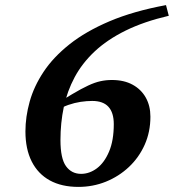

<svg xmlns="http://www.w3.org/2000/svg" viewBox="-20 -713 676 746"><path d="M625 -693.2 635.8 -651.7Q538.9 -629.1 467.8 -594Q396.7 -558.9 347.9 -513.2Q299.2 -467.4 270 -412.9Q240.8 -358.3 227.8 -296.8Q214.9 -235.3 214.9 -168.7Q214.9 -97.2 236.4 -67.4Q258 -37.5 295 -37.5Q327.7 -37.5 356.7 -59.2Q385.6 -81 403.8 -124.1Q422.1 -167.1 422.1 -230.8Q422.1 -275.4 401.3 -298.1Q380.6 -320.8 338.1 -320.8Q317.3 -320.8 293.4 -317.3Q269.6 -313.7 245.4 -305.3Q221.1 -296.8 198.9 -281.7L170.3 -291.5Q223.9 -325.5 260.4 -347.1Q296.8 -368.8 322.9 -380.8Q348.9 -392.9 370.4 -397.5Q391.9 -402.2 415 -402.2Q462 -402.2 495.3 -383.9Q528.7 -365.6 546.6 -333.5Q564.4 -301.5 564.4 -259.7Q564.4 -200.5 542.2 -150.7Q519.9 -100.9 480.9 -64.2Q441.8 -27.5 391.4 -7.1Q341 13.2 284.6 13.2Q219.5 13.2 173.6 -12Q127.6 -37.3 103.2 -85.6Q78.8 -134 78.8 -202.4Q78.8 -259 95.3 -318.2Q111.8 -377.5 149.5 -434.2Q187.1 -490.9 250.2 -541Q313.3 -591.1 405.7 -630.4Q498.1 -669.6 625 -693.2Z"/></svg>

Font: Newsreader Text
Style: Italic
Weight: 400
Italic angle: -17°
Designer: Hugues Gentile
Foundry: Production Type
Version: Version 1.001